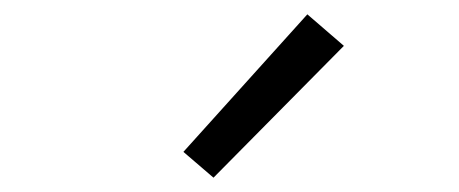

<svg xmlns="http://www.w3.org/2000/svg" viewBox="-20 -816 640 268"><path d="M278 -568 236 -604 409 -796 460 -752Z"/></svg>

Font: Iosevka Curly Slab LtEx
Style: Regular
Weight: 300
Width: 7
Monospace: yes
Designer: Belleve Invis
Foundry: Belleve Invis
Version: Version 11.1.0; ttfautohint (v1.8.3)